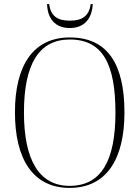

<svg xmlns="http://www.w3.org/2000/svg" viewBox="-20 -908 682 938"><path d="M321 -771C393 -771 430 -819 433 -888H423C415 -829 381 -807 321 -807C260 -807 228 -830 220 -888H210C212 -818 249 -771 321 -771ZM320 10C501 10 588 -132 588 -358C588 -595 506 -725 321 -725C144 -725 53 -591 53 -359C53 -131 141 10 320 10ZM320 0C171 0 97 -127 97 -358C97 -593 169 -715 321 -715C483 -715 544 -593 544 -358C544 -125 476 0 320 0Z"/></svg>

Font: Noto Serif Display SemiCondensed ExtraLight
Style: Regular
Weight: 200
Width: 4
Designer: Monotype Design Team
Foundry: Monotype Imaging Inc.
Version: Version 2.009